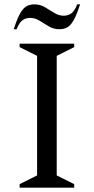

<svg xmlns="http://www.w3.org/2000/svg" viewBox="-20 -860 430 880"><path d="M70 0V-16L150 -56V-604L70 -644V-660H320V-644L240 -604V-56L320 -16V0ZM43 -726Q59 -776 73.5 -800.5Q88 -825 103.5 -832.5Q119 -840 138 -840Q164 -840 186 -827Q208 -814 228.5 -801Q249 -788 272 -788Q291 -788 306 -798Q321 -808 334 -840H347Q331 -790 316.5 -765.5Q302 -741 286.5 -733.5Q271 -726 252 -726Q226 -726 204 -739Q182 -752 161.5 -765Q141 -778 118 -778Q99 -778 84 -768Q69 -758 56 -726Z"/></svg>

Font: Spectral SC
Style: Regular
Weight: 400
Designer: Jean-Baptiste Levee
Foundry: Production Type
Version: Version 2.001